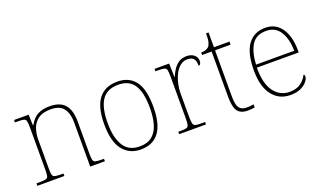

<svg xmlns="http://www.w3.org/2000/svg" viewBox="-70 -1061 2467 1474"><g transform="rotate(-20 1164.0 -323.5)"><path d="M38 0V-20H61Q98 -20 114 -24Q130 -28 134 -43.5Q138 -59 138 -94V-442Q138 -477 134 -492.5Q130 -508 115.5 -512Q101 -516 71 -516H43V-536H162L165 -449H169Q199 -502 238.5 -522Q278 -542 333 -542Q419 -542 458.5 -496.5Q498 -451 498 -357V-94Q498 -59 502 -43.5Q506 -28 522.5 -24Q539 -20 575 -20H590V0H470V-365Q470 -432 439.5 -474.5Q409 -517 333 -517Q268 -517 231.5 -490Q195 -463 180.5 -421Q166 -379 166 -334V-94Q166 -59 170 -43.5Q174 -28 190.5 -24Q207 -20 243 -20H259V0Z M882 10Q789 10 735.5 -58Q682 -126 682 -267Q682 -407 734 -474.5Q786 -542 887 -542Q982 -542 1032.5 -476.5Q1083 -411 1083 -267Q1083 -126 1032 -58Q981 10 882 10ZM882 -15Q946 -15 984 -46.5Q1022 -78 1038.5 -134.5Q1055 -191 1055 -267Q1055 -395 1014.5 -456Q974 -517 887 -517Q793 -517 751.5 -454.5Q710 -392 710 -267Q710 -148 751.5 -81.5Q793 -15 882 -15Z M1197 0V-20H1219Q1249 -20 1263.5 -24Q1278 -28 1282 -44.5Q1286 -61 1286 -98V-442Q1286 -477 1282 -492.5Q1278 -508 1262 -512Q1246 -516 1209 -516H1191V-536H1310L1313 -424H1315Q1327 -453 1344.5 -480.5Q1362 -508 1389 -526Q1416 -544 1454 -544Q1492 -544 1515 -524.5Q1538 -505 1538 -476Q1538 -463 1533 -453Q1528 -443 1517 -443Q1517 -472 1509.5 -488.5Q1502 -505 1487 -512Q1472 -519 1449 -519Q1420 -519 1395 -500Q1370 -481 1352 -448Q1334 -415 1324 -372.5Q1314 -330 1314 -284V-98Q1314 -61 1318.5 -44.5Q1323 -28 1337 -24Q1351 -20 1381 -20H1416V0Z M1755 10Q1697 10 1672.5 -24Q1648 -58 1648 -141V-511H1570V-531Q1591 -531 1606.5 -536.5Q1622 -542 1632 -551Q1642 -560 1649 -584Q1656 -608 1656 -657H1676V-536H1803V-511H1676V-132Q1676 -68 1694 -41.5Q1712 -15 1754 -15Q1771 -15 1783.5 -16Q1796 -17 1812 -20V5Q1796 8 1782.5 9Q1769 10 1755 10Z M2105 10Q2012 10 1957.5 -60.5Q1903 -131 1903 -262Q1903 -404 1953 -473Q2003 -542 2096 -542Q2179 -542 2226.5 -475.5Q2274 -409 2274 -290V-276H1932Q1931 -146 1979.5 -80.5Q2028 -15 2106 -15Q2163 -15 2198 -40.5Q2233 -66 2250 -103Q2255 -100 2257 -96Q2259 -92 2259 -85Q2259 -68 2241.5 -45.5Q2224 -23 2190 -6.5Q2156 10 2105 10ZM2246 -300Q2245 -397 2207 -457Q2169 -517 2095 -517Q2011 -517 1975 -458Q1939 -399 1934 -300Z"/></g></svg>

Font: Noto Serif Hebrew Thin
Style: Regular
Weight: 250
Version: Version 2.003